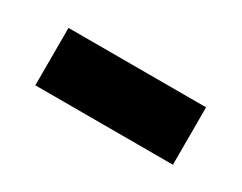

<svg xmlns="http://www.w3.org/2000/svg" viewBox="-32 -422 387 307"><g transform="rotate(30 161.0 -268.0)"><path d="M34 -215V-321H288V-215Z"/></g></svg>

Font: Noto Sans Hanifi Rohingya SemiBold
Style: Regular
Weight: 600
Version: Version 2.101